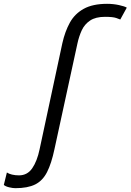

<svg xmlns="http://www.w3.org/2000/svg" viewBox="-37 -796 683 1004"><path d="M43 188Q30 188 11 183.5Q-8 179 -17 171L-1 106Q9 113 26 117Q43 121 62 121Q106 121 131.5 84Q157 47 170 -15L289 -570Q303 -632 328.5 -678Q354 -724 401 -750Q448 -776 523 -776Q555 -776 585 -769.5Q615 -763 626 -756L592 -694Q588 -696 570.5 -702Q553 -708 512 -708Q463 -708 434 -688.5Q405 -669 390.5 -637.5Q376 -606 368 -569L248 -17Q232 59 209 104Q186 149 147 168.5Q108 188 43 188Z"/></svg>

Font: Ubuntu Sans Mono
Style: Italic
Weight: 400
Italic angle: -13.5°
Monospace: yes
Designer: Dalton Maag Ltd
Foundry: Dalton Maag Ltd
Version: Version 1.006